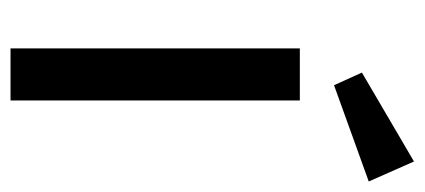

<svg xmlns="http://www.w3.org/2000/svg" viewBox="-241 -566 807 365"><g transform="rotate(90 162.5 -383.5)"><path d="M171 -550H72V0H171ZM287 -767 118 -668 142 -615 325 -681Z"/></g></svg>

Font: Bruno Ace SC
Style: Regular
Weight: 400
Designer: Astigmatic (AOETI)
Foundry: Astigmatic (AOETI)
Version: Version 1.000